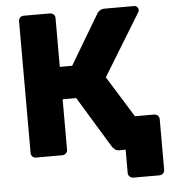

<svg xmlns="http://www.w3.org/2000/svg" viewBox="-57 -752 847 944"><g transform="rotate(-5 366.5 -280.0)"><path d="M562 140Q552 140 544.5 132.5Q537 125 537 115V0H507L465 -160H691Q702 -160 709.5 -153Q717 -146 717 -135V115Q717 125 709.5 132.5Q702 140 691 140ZM95 0Q84 0 77 -7Q70 -14 70 -25V-675Q70 -686 77 -693Q84 -700 95 -700H224Q235 -700 242.5 -693Q250 -686 250 -675V-434H311L458 -681Q463 -689 472 -694.5Q481 -700 495 -700H640Q649 -700 655 -693.5Q661 -687 661 -679Q661 -673 657 -667L471 -363L675 -34Q678 -30 678 -23Q678 -13 671.5 -6.5Q665 0 655 0H507Q491 0 483.5 -7.5Q476 -15 472 -19L317 -274H250V-25Q250 -15 242.5 -7.5Q235 0 224 0Z"/></g></svg>

Font: Rubik Light
Style: Bold
Weight: 700
Version: Version 2.104